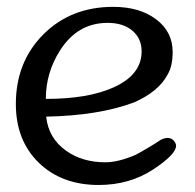

<svg xmlns="http://www.w3.org/2000/svg" viewBox="-20 -525 559 550"><path d="M304.7 -274.4Q385.7 -310.5 385.7 -377.9Q385.7 -414.6 359.4 -437Q333 -459.5 288.1 -459.5Q202.1 -459.5 151.9 -380.4Q111.3 -316.9 111.3 -241.7Q232.4 -241.7 304.7 -274.4ZM441.4 -125Q451.7 -129.9 460 -129.9Q475.1 -129.9 482.9 -114.3Q484.4 -110.8 484.4 -107.4Q484.4 -83 418.9 -39.6Q351.1 4.9 262.7 4.9Q156.7 4.9 90.8 -59.1Q25.4 -123 25.4 -227.1Q25.4 -347.7 104.5 -426.8Q183.6 -505.4 304.2 -505.4Q379.9 -505.4 427.2 -469.7Q474.6 -434.1 474.6 -376Q474.6 -334.5 459.5 -310.5Q434.6 -263.2 364.7 -231.9Q263.2 -193.8 112.3 -190.9Q118.7 -128.9 169.9 -92.8Q216.3 -60.1 281.7 -60.1Q318.8 -60.1 368.7 -81.5Q411.6 -105 441.4 -125Z"/></svg>

Font: inglobal
Style: Regular
Weight: 400
Designer: Andrey Kochetov, Denis Davydov, Evgeny Yurtaev
Foundry: inglobal
Version: Version 1.00 September 25, 2014, initial release